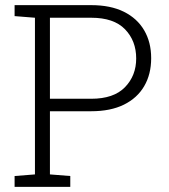

<svg xmlns="http://www.w3.org/2000/svg" viewBox="-20 -731 662 751"><path d="M37.1 0V-42.5L116.7 -48.8V-661.6L37.1 -668V-710.9H116.7H336.9Q412.1 -710.9 464.4 -685.1Q516.6 -659.2 543.9 -612.5Q571.3 -565.9 571.3 -503.4Q571.3 -440.4 543.9 -393.8Q516.6 -347.2 464.4 -321.5Q412.1 -295.9 336.9 -295.9H175.3V-48.8L254.9 -42.5V0ZM175.3 -344.7H336.9Q424.8 -344.7 468.8 -389.9Q512.7 -435.1 512.7 -502.4Q512.7 -571.3 469 -616.5Q425.3 -661.6 336.9 -661.6H175.3Z"/></svg>

Font: Roboto Slab LO Light
Style: Regular
Weight: 300
Designer: Google
Version: Version 2.000